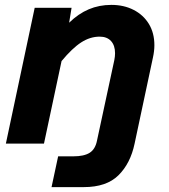

<svg xmlns="http://www.w3.org/2000/svg" viewBox="-20 -588 690 786"><path d="M612 -403Q612 -379 606 -352L531 0Q514 81 465 129.5Q416 178 323 178H191L218 52H280Q324 52 347 37.5Q370 23 377 -12L448 -342Q451 -357 451 -370Q451 -402 434.5 -420Q418 -438 388 -438Q349 -438 312.5 -414.5Q276 -391 232 -338L160 0H4L122 -556H273L263 -495Q301 -532 343.5 -550Q386 -568 436 -568Q487 -568 527 -547.5Q567 -527 589.5 -490Q612 -453 612 -403Z"/></svg>

Font: Azeret Mono
Style: Bold Italic
Weight: 700
Italic angle: -12°
Designer: Martin Vácha
Foundry: Displaay
Version: Version 1.000; Glyphs 3.0.3, build 3074